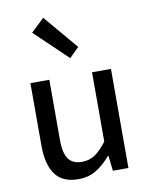

<svg xmlns="http://www.w3.org/2000/svg" viewBox="-86 -825 702 899"><g transform="rotate(-10 264.5 -375.5)"><path d="M214 11Q139 11 104.5 -36.5Q70 -84 70 -173V-471H160V-185Q160 -122 180.5 -94Q201 -66 244 -66Q279 -66 305.5 -83.5Q332 -101 363 -141V-471H453V0H379L371 -72H368Q336 -34 299.5 -11.5Q263 11 214 11ZM274 -554 119 -702 182 -762 320 -599Z"/></g></svg>

Font: Narnoor
Style: Regular
Weight: 400
Designer: S. Sridhar Murthy
Foundry: SIL International
Version: Version 3.000